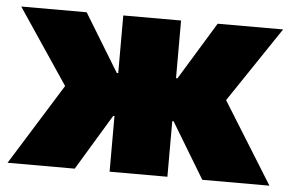

<svg xmlns="http://www.w3.org/2000/svg" viewBox="-43 -589 981 648"><g transform="rotate(5 447.5 -264.5)"><path d="M3.9 0 174.8 -274.9 3.9 -529.3H225.6L344.7 -334H349.6V-529.3H545.4V-334H550.3L669.4 -529.3H891.1L720.2 -274.9L891.1 0H663.6L549.8 -188.5H545.4V0H349.6V-188.5H345.2L231.4 0Z"/></g></svg>

Font: Inter 24pt Black
Style: Regular
Weight: 900
Designer: Rasmus Andersson
Foundry: rsms
Version: Version 4.001;git-66647c0bb